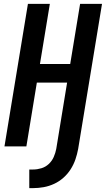

<svg xmlns="http://www.w3.org/2000/svg" viewBox="-20 -755 546 990"><path d="M131 215V119H151Q172 119 193.5 112.5Q215 106 231.5 90.5Q248 75 257 54.5Q266 34 270 13L326 -329H170L116 0H3L124 -735H237L186 -425H342L393 -735H506L383 13Q378 40 369 66.5Q360 93 344.5 117.5Q329 142 307 161.5Q285 181 259 193Q233 205 205.5 210Q178 215 151 215Z"/></svg>

Font: Iosevka Term Curly
Style: Bold Italic
Weight: 700
Italic angle: -9°
Designer: Belleve Invis
Foundry: Belleve Invis
Version: Version 32.3.0